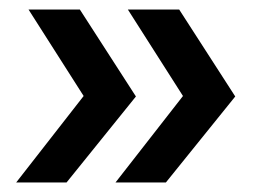

<svg xmlns="http://www.w3.org/2000/svg" viewBox="-20 -470 536 404"><path d="M120 -86H14L156 -268L40 -450H148L266 -267ZM329 -86H223L365 -268L249 -450H357L475 -267Z"/></svg>

Font: Muli
Style: Bold Italic
Weight: 700
Italic angle: -4.541°
Designer: Vernon Adams
Foundry: Vernon Adams
Version: Version 2.100; ttfautohint (v1.8.1.43-b0c9)